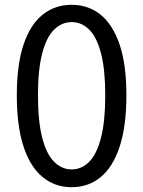

<svg xmlns="http://www.w3.org/2000/svg" viewBox="-20 -766 595 799"><path d="M278 13Q209 13 157.5 -29Q106 -71 78 -156Q50 -241 50 -369Q50 -497 78 -580.5Q106 -664 157.5 -705Q209 -746 278 -746Q348 -746 399 -704.5Q450 -663 478 -580Q506 -497 506 -369Q506 -241 478 -156Q450 -71 399 -29Q348 13 278 13ZM278 -61Q320 -61 351.5 -93Q383 -125 400.5 -193.5Q418 -262 418 -369Q418 -476 400.5 -543.5Q383 -611 351.5 -642.5Q320 -674 278 -674Q237 -674 205 -642.5Q173 -611 155.5 -543.5Q138 -476 138 -369Q138 -262 155.5 -193.5Q173 -125 205 -93Q237 -61 278 -61Z"/></svg>

Font: Noto Sans KR Thin
Style: Regular
Weight: 400
Version: Version 2.004-H2;hotconv 1.0.118;makeotfexe 2.5.65603